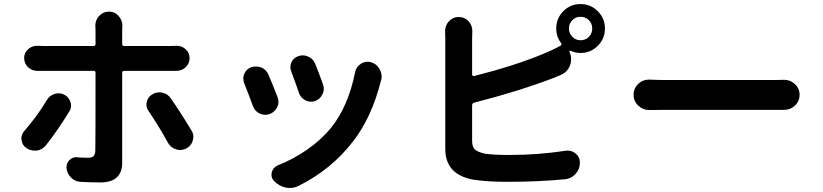

<svg xmlns="http://www.w3.org/2000/svg" viewBox="-20 -850 4040 943"><path d="M210 -358.4Q223.6 -380.9 248 -388.7Q257.8 -391.6 267.6 -391.6Q282.2 -391.6 295.9 -384.8Q318.4 -373 326.2 -348.6Q329.1 -339.8 329.1 -332Q329.1 -316.4 320.3 -302.7Q268.6 -216.8 205.1 -135.7Q187.5 -114.3 160.2 -110.4Q154.3 -110.4 149.4 -110.4Q127.9 -110.4 109.4 -123Q87.9 -137.7 85.9 -163.1Q85 -166 85 -168.9Q85 -190.4 99.6 -207Q162.1 -278.3 210 -358.4ZM813.5 -502H589.8Q580.1 -502 580.1 -492.2V-47.9Q580.1 -3.9 553.7 21Q527.3 45.9 474.6 45.9Q419.9 45.9 374 43Q347.7 41 328.6 22Q309.6 2.9 306.6 -24.4Q306.6 -27.3 306.6 -30.3Q306.6 -49.8 321.3 -64Q335.9 -78.1 355.5 -78.1Q358.4 -78.1 361.3 -77.1Q389.6 -75.2 412.1 -75.2Q431.6 -75.2 439.5 -83Q447.3 -90.8 448.2 -111.3Q449.2 -145.5 449.2 -492.2Q449.2 -502 439.5 -502H195.3Q180.7 -502 165 -502Q164.1 -502 163.1 -502Q137.7 -502 118.2 -519.5Q98.6 -538.1 98.6 -565.4Q98.6 -590.8 118.2 -608.4Q136.7 -625 161.1 -625Q163.1 -625 165 -625Q180.7 -624 195.3 -624H439.5Q449.2 -624 449.2 -633.8V-706.1L448.2 -723.6Q448.2 -751 466.8 -771.5Q486.3 -793 515.1 -793Q543.9 -793 562.5 -771.5Q581.1 -751 581.1 -724.6L580.1 -705.1V-633.8Q580.1 -624 589.8 -624H811.5Q827.1 -624 845.7 -625Q846.7 -625 848.6 -625Q873 -625 891.6 -608.4Q911.1 -590.8 911.1 -564.5Q911.1 -538.1 891.6 -519.5Q873 -502 846.7 -502Q845.7 -502 845.7 -502Q834 -502 813.5 -502ZM709 -305.7Q699.2 -320.3 699.2 -336.9Q699.2 -343.8 701.2 -350.6Q707 -375 728.5 -386.7Q745.1 -396.5 762.7 -396.5Q770.5 -396.5 778.3 -394.5Q804.7 -388.7 819.3 -366.2Q865.2 -300.8 919.9 -210Q929.7 -195.3 929.7 -177.7Q929.7 -169.9 926.8 -160.2Q919.9 -133.8 895.5 -121.1Q880.9 -113.3 864.3 -113.3Q855.5 -113.3 845.7 -116.2Q819.3 -124 805.7 -147.5Q760.7 -229.5 709 -305.7Z M1411.1 -497.1Q1406.2 -508.8 1406.2 -519.5Q1406.2 -532.2 1411.1 -543.9Q1421.9 -566.4 1445.3 -574.2Q1456.1 -578.1 1466.8 -578.1Q1481.4 -578.1 1495.1 -571.3Q1518.6 -560.5 1528.3 -536.1Q1548.8 -485.4 1566.4 -435.5Q1570.3 -424.8 1570.3 -414.1Q1570.3 -400.4 1563.5 -386.7Q1551.8 -362.3 1527.3 -353.5Q1516.6 -350.6 1506.8 -350.6Q1493.2 -350.6 1479.5 -357.4Q1457 -369.1 1448.2 -393.6Q1430.7 -446.3 1411.1 -497.1ZM1723.6 -493.2Q1728.5 -521.5 1752.9 -537.1Q1768.6 -546.9 1785.2 -546.9Q1793.9 -546.9 1803.7 -543.9Q1833 -534.2 1845.7 -507.8Q1854.5 -491.2 1854.5 -473.6Q1854.5 -462.9 1850.6 -451.2Q1850.6 -449.2 1849.6 -448.2Q1804.7 -272.5 1713.9 -155.3Q1606.4 -16.6 1447.3 62.5Q1426.8 73.2 1404.3 73.2Q1394.5 73.2 1383.8 71.3Q1350.6 64.5 1326.2 39.1Q1314.5 27.3 1313.5 11.7Q1312.5 -3.9 1320.8 -17.6Q1329.1 -31.2 1344.7 -38.1Q1419.9 -67.4 1489.3 -115.7Q1558.6 -164.1 1606.4 -222.7Q1690.4 -328.1 1723.6 -493.2ZM1179.7 -440.4Q1174.8 -452.1 1174.8 -463.9Q1174.8 -475.6 1179.7 -487.3Q1189.5 -510.7 1212.9 -519.5Q1224.6 -523.4 1236.3 -523.4Q1250 -523.4 1263.7 -518.6Q1288.1 -507.8 1298.8 -482.4Q1320.3 -432.6 1342.8 -374Q1347.7 -362.3 1347.7 -350.6Q1347.7 -336.9 1341.8 -324.2Q1330.1 -299.8 1304.7 -290Q1293.9 -286.1 1282.2 -286.1Q1269.5 -286.1 1255.9 -292Q1231.4 -303.7 1222.7 -328.1Q1200.2 -389.6 1179.7 -440.4Z M2831.1 -652.3Q2855.5 -652.3 2872.1 -668.9Q2888.7 -685.5 2888.7 -710Q2888.7 -734.4 2872.1 -751Q2855.5 -767.6 2831.1 -767.6Q2807.6 -767.6 2791 -751Q2774.4 -734.4 2774.4 -710.4Q2774.4 -686.5 2791 -669.4Q2807.6 -652.3 2831.1 -652.3ZM2298.8 -663.1V-483.4Q2298.8 -480.5 2301.8 -478Q2304.7 -475.6 2308.6 -476.6Q2508.8 -527.3 2649.4 -585.9Q2699.2 -606.4 2733.4 -626Q2741.2 -630.9 2735.4 -638.7Q2711.9 -669.9 2711.9 -710Q2711.9 -759.8 2746.6 -794.9Q2781.2 -830.1 2831.1 -830.1Q2880.9 -830.1 2916 -794.9Q2951.2 -759.8 2951.2 -710Q2951.2 -660.2 2916 -625Q2880.9 -589.8 2831.1 -589.8Q2806.6 -589.8 2782.2 -600.6Q2779.3 -601.6 2777.3 -600.1Q2775.4 -598.6 2776.4 -595.7L2778.3 -591.8Q2785.2 -575.2 2785.2 -558.6Q2785.2 -543 2779.3 -527.3Q2765.6 -495.1 2733.4 -481.4Q2710 -471.7 2695.3 -465.8Q2526.4 -401.4 2308.6 -345.7Q2298.8 -342.8 2298.8 -333V-158.2Q2298.8 -127 2313.5 -114.7Q2328.1 -102.5 2364.3 -94.7Q2409.2 -88.9 2480.5 -88.9Q2623 -88.9 2756.8 -109.4Q2761.7 -110.4 2767.6 -110.4Q2789.1 -110.4 2806.6 -96.7Q2828.1 -79.1 2828.1 -50.8Q2828.1 -19.5 2807.1 3.9Q2786.1 27.3 2755.9 30.3Q2622.1 43 2471.7 43Q2371.1 43 2303.7 32.2Q2167 6.8 2167 -118.2V-663.1L2166 -697.3Q2166 -724.6 2184.6 -745.1Q2204.1 -766.6 2232.9 -766.6Q2261.7 -766.6 2282.2 -745.1Q2299.8 -724.6 2299.8 -697.3Z M3169.9 -309.6Q3168.9 -309.6 3168 -309.6Q3137.7 -309.6 3115.2 -331.1Q3091.8 -352.5 3091.8 -384.3Q3091.8 -416 3115.2 -438.5Q3136.7 -459 3167 -459Q3168.9 -459 3169.9 -459Q3216.8 -457 3252.9 -457H3790Q3808.6 -457 3828.1 -458Q3830.1 -458 3832 -458Q3861.3 -458 3883.8 -437.5Q3907.2 -416 3907.2 -384.8Q3907.2 -352.5 3883.8 -331.1Q3862.3 -310.5 3832 -310.5Q3830.1 -310.5 3828.1 -310.5Q3806.6 -310.5 3790 -310.5H3252.9Q3212.9 -310.5 3169.9 -309.6Z"/></svg>

Font: Gen Jyuu GothicX Bold
Style: Bold
Weight: 700
Designer: Ryoko NISHIZUKA (kana &amp; ideographs); Paul D. Hunt (Latin, Greek &amp; Cyrillic); Wenlong ZHANG (bopomofo); Sandoll C
Version: Version 1.058.20140828